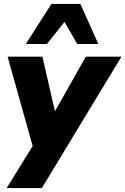

<svg xmlns="http://www.w3.org/2000/svg" viewBox="-20 -782 641 982"><path d="M14 180 147 -35 19 -492H197L261 -213L419 -492H601L194 180ZM112 -557 243 -762H391L483 -557H375L310 -670L220 -557Z"/></svg>

Font: Nunito Sans Black
Style: Italic
Weight: 900
Italic angle: -9°
Designer: Vernon Adams
Foundry: Vernon Adams
Version: Version 3.006; ttfautohint (v1.8.3)